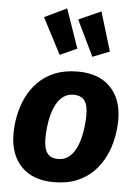

<svg xmlns="http://www.w3.org/2000/svg" viewBox="-59 -906 692 968"><g transform="rotate(5 287.0 -422.0)"><path d="M249.4 17.2Q143.6 17.2 85.1 -43.1Q26.6 -103.4 26.6 -209.3Q26.6 -254.1 36.1 -301.4Q45.6 -348.7 66.7 -393Q87.8 -437.3 122.4 -472.5Q157 -507.7 206.8 -528.2Q256.5 -548.8 323.7 -548.8Q430.2 -548.8 488.8 -488Q547.5 -427.2 546.8 -322.3Q546.8 -278.4 537.3 -230.8Q527.9 -183.2 506.6 -139.2Q485.3 -95.2 450.9 -59.7Q416.5 -24.2 366.6 -3.5Q316.7 17.2 249.4 17.2ZM260.9 -101Q292.1 -101 313.5 -117.1Q334.9 -133.1 348.7 -159.4Q362.5 -185.6 370.1 -216.2Q377.7 -246.9 381.1 -277.5Q384.5 -308.2 384.5 -332.3Q385.1 -384.4 367 -407.5Q349 -430.5 312.2 -430.5Q281.7 -430.5 260 -414.5Q238.3 -398.4 224.4 -372.2Q210.6 -345.9 202.9 -315.3Q195.1 -284.7 192 -254Q189 -223.4 189 -199.3Q189 -147.2 206.9 -124.1Q224.8 -101 260.9 -101ZM128.8 -807.3 241.3 -861.3 310.1 -663.6 223.8 -624.9ZM301.5 -810.5 414.8 -861.3 474.6 -663.3 388.9 -629.2Z"/></g></svg>

Font: Fira Sans Variable
Style: Italic
Weight: 397
Italic angle: -8°
Designer: Carrois Corporate & Edenspiekermann AG
Foundry: Carrois Corporate GbR & Edenspiekermann AG
Version: Version 4.202